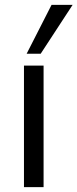

<svg xmlns="http://www.w3.org/2000/svg" viewBox="-20 -773 320 793"><path d="M79 0V-502H160V0ZM90 -551 193 -753H280L148 -551Z"/></svg>

Font: Mulish ExtraLight
Style: Regular
Weight: 400
Version: Version 3.603